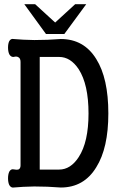

<svg xmlns="http://www.w3.org/2000/svg" viewBox="-20 -877 540 899"><path d="M43.9 -610.4Q57.6 -614.3 65.4 -609.4Q76.2 -604.5 76.2 -586.9V-102.5Q76.2 -86.9 65.4 -83Q58.6 -81.1 43.9 -84Q31.2 -86.9 23.4 -73.2Q17.6 -60.5 17.6 -42Q17.6 -23.4 23.4 -10.7Q31.2 2.9 43.9 1Q84 -2.9 140.6 -3.9Q202.1 -3.9 264.6 1Q373 1 430.7 -93.8Q487.3 -183.6 487.3 -345.7Q487.3 -510.7 430.7 -600.6Q373 -694.3 264.6 -694.3Q203.1 -689.5 140.6 -689.5Q85.9 -690.4 43.9 -694.3Q31.2 -697.3 23.4 -684.6Q17.6 -672.9 17.6 -654.3Q17.6 -635.7 23.4 -623Q31.2 -609.4 43.9 -610.4ZM166 -610.4H256.8Q310.5 -610.4 348.6 -552.7Q394.5 -481.4 394.5 -345.7Q394.5 -211.9 348.6 -141.6Q310.5 -83 256.8 -83H166ZM144.5 -857.4H93.8L195.3 -717.8H281.2L383.8 -857.4H332L238.3 -771.5Z"/></svg>

Font: GungsuhChe
Style: Regular
Weight: 400
Monospace: yes
Version: Version 2.21